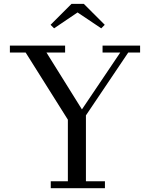

<svg xmlns="http://www.w3.org/2000/svg" viewBox="-20 -990 801 1010"><path d="M388 -924.5 264.5 -841 246 -859.5 356 -969.5H421L531 -859.5L512.5 -841ZM247 -36.5H337V-360.5L115 -713.5H32V-750H322.5V-713.5H224.5L411 -414.5L612.5 -713.5H519.5V-750H717V-713.5H654.5L432 -383V-36.5H532V0H247Z"/></svg>

Font: Bodoni* 06pt
Style: Regular
Weight: 400
Version: Version 2.3